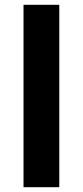

<svg xmlns="http://www.w3.org/2000/svg" viewBox="-20 -780 345 800"><path d="M78 -760H227V0H78Z"/></svg>

Font: OpenSansMMV
Style: Bold
Weight: 700
Foundry: Ascender Corporation
Version: Version 4.001